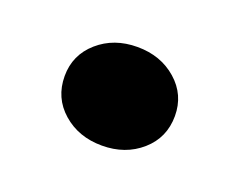

<svg xmlns="http://www.w3.org/2000/svg" viewBox="-46 -508 405 324"><g transform="rotate(20 156.0 -345.5)"><path d="M156 -257Q114 -257 85.5 -282Q57 -307 57 -346Q57 -384 85.5 -409Q114 -434 156 -434Q198 -434 226.5 -409Q255 -384 255 -346Q255 -307 226.5 -282Q198 -257 156 -257Z"/></g></svg>

Font: Platypi SemiBold
Style: Regular
Weight: 600
Designer: David Sargent
Foundry: Bolt Cutter Type
Version: Version 1.200; ttfautohint (v1.8.4.7-5d5b)